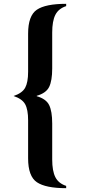

<svg xmlns="http://www.w3.org/2000/svg" viewBox="-20 -735 448 1004"><path d="M127 93V-106Q127 -162 111.5 -190Q96 -218 51 -233Q96 -248 111.5 -276Q127 -304 127 -360V-559Q127 -653 172.5 -684Q218 -715 326 -715V-703Q286 -690 269.5 -657.5Q253 -625 253 -565V-377Q253 -313 237 -280.5Q221 -248 172 -234V-232Q221 -218 237 -185.5Q253 -153 253 -89V99Q253 159 269.5 191.5Q286 224 326 237V249Q219 249 173 218Q127 187 127 93Z"/></svg>

Font: Justus
Style: Bold
Weight: 700
Version: Version 001.001